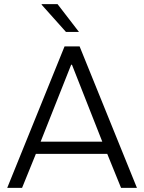

<svg xmlns="http://www.w3.org/2000/svg" viewBox="-20 -911 698 931"><path d="M15 0 293 -686H366L644 0H567L500 -165H154L87 0ZM177 -224H476L329 -597H325ZM300 -756 182 -888V-891H259L363 -756Z"/></svg>

Font: Chivo Medium ExtraLight
Style: Regular
Weight: 250
Version: Version 2.002